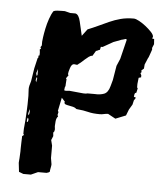

<svg xmlns="http://www.w3.org/2000/svg" viewBox="-42 -492 485 557"><g transform="rotate(5 200.5 -213.5)"><path d="M122 -54V-26L125 -8Q125 -4 123.5 3Q122 10 122 14L119 16Q113 18 113 18H88L68 27H46L33 22L30 -4Q30 -8 30.5 -11.5Q31 -15 31 -17L32 -37V-46Q32 -57 32.5 -65.5Q33 -74 33 -79V-82L38 -86L36 -89V-96Q36 -105 37 -112Q38 -119 38.5 -129.5Q39 -140 40 -156Q41 -172 41 -200Q41 -205 40.5 -209.5Q40 -214 40 -220Q40 -228 45 -243L51 -281L58 -311L60 -313V-319H62Q63 -319 63 -323Q63 -327 63 -329L62 -337L65 -339V-342L63 -343L65 -346Q67 -348 67 -350V-360Q67 -362 68.5 -373Q70 -384 73 -398.5Q76 -413 81 -427.5Q86 -442 92 -451Q96 -453 103 -453.5Q110 -454 117 -454H125L141 -450H156Q166 -448 170.5 -428Q175 -408 180 -387L195 -407Q210 -413 225 -420Q240 -427 255.5 -434Q271 -441 288 -445.5Q305 -450 326 -450Q332 -450 342 -444.5Q352 -439 361.5 -431.5Q371 -424 378.5 -416Q386 -408 386 -402L384 -397L390 -396L391 -381L386 -369L387 -367Q387 -365 385.5 -361Q384 -357 382.5 -352.5Q381 -348 379.5 -344Q378 -340 377 -339L369 -320L368 -308L361 -302L362 -297L359 -294L362 -288V-282L355 -280L353 -262V-252L355 -249L352 -236Q348 -236 347 -231Q346 -226 346 -224L352 -222L350 -218L347 -214L344 -201L335 -186L328 -168L298 -156L276 -168Q270 -168 264 -166.5Q258 -165 252 -165Q231 -165 218 -168.5Q205 -172 183 -174Q179 -178 173 -179.5Q167 -181 161 -182Q155 -183 151 -184.5Q147 -186 147 -190Q147 -191 148 -192L138 -203L130 -164L132 -161L130 -152L132 -148Q127 -143 126 -133.5Q125 -124 125 -119L126 -110L125 -104L122 -100L123 -90L118 -78L122 -62ZM199 -221Q207 -221 207.5 -221Q208 -221 208.5 -221.5Q209 -222 213 -222Q217 -222 232 -222Q248 -221 259.5 -225.5Q271 -230 276 -249L281 -267L288 -309L297 -330L311 -387L309 -389Q307 -389 303 -387.5Q299 -386 297 -386L273 -377L243 -360H238L236 -351Q234 -351 230.5 -349Q227 -347 225 -347L216 -332Q211 -332 205.5 -328Q200 -324 194.5 -319Q189 -314 184.5 -310Q180 -306 179 -306Q176 -302 173 -302Q171 -302 169 -302.5Q167 -303 165 -303Q158 -303 154 -290.5Q150 -278 150 -274Q150 -270 152 -270L145 -260L147 -258L146 -244Q146 -236 145 -236Q144 -236 143 -225L148 -224Q150 -224 153 -224.5Q156 -225 158 -225ZM58 -267Q58 -265 59 -263Q60 -261 60 -259L62 -263V-280Q61 -276 59.5 -272.5Q58 -269 58 -267ZM45 -147 47 -144Q49 -150 49 -158V-162Q48 -160 46.5 -155.5Q45 -151 45 -149ZM45 -137Q43 -134 43 -129V-124Q47 -124 47 -131V-133ZM60 -241 62 -254 60 -256 58 -247Z"/></g></svg>

Font: East Sea Dokdo
Style: Regular
Weight: 400
Designer: YoonDesign Inc.
Foundry: YoonDesign Inc.
Version: Version 1.00